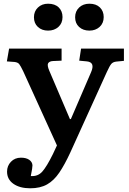

<svg xmlns="http://www.w3.org/2000/svg" viewBox="-20 -784 693 1035"><path d="M143 231Q87 231 52.5 207Q18 183 18 141Q18 110 39 88Q60 66 93 66Q121 66 137.5 77.5Q154 89 155 107Q155 115 153 127Q151 139 146 165Q184 168 208 141Q232 114 265 47L287 0L105 -400Q91 -429 83.5 -438.5Q76 -448 58 -450L17 -453L29 -522H312V-457L266 -455Q246 -454 239.5 -443Q233 -432 246 -402L357 -142H362L471 -395Q494 -448 449 -453L407 -457L417 -522H648V-456L607 -452Q589 -450 580 -439.5Q571 -429 556 -396L359 38Q329 103 300 146Q271 189 234 210Q197 231 143 231ZM462 -619Q428 -619 406.5 -638.5Q385 -658 385 -691Q385 -723 406.5 -743.5Q428 -764 462 -764Q498 -764 518.5 -744Q539 -724 539 -692Q539 -659 517 -639Q495 -619 462 -619ZM239 -619Q206 -619 184.5 -638.5Q163 -658 163 -691Q163 -723 184.5 -743.5Q206 -764 239 -764Q276 -764 296.5 -744Q317 -724 317 -692Q317 -659 295 -639Q273 -619 239 -619Z"/></svg>

Font: Literata 7pt SemiBold
Style: Regular
Weight: 600
Designer: Latin by Veronika Burian and Jose Scaglione. Greek by Irene Vlachou. Cyrillic by Vera Evstafieva.
Foundry: TypeTogether
Version: Version 3.002